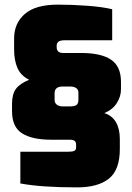

<svg xmlns="http://www.w3.org/2000/svg" viewBox="-20 -804 572 830"><path d="M68 -11V-148H272Q294 -148 301.5 -152Q309 -156 309 -167V-179Q309 -190 302.5 -195Q296 -200 281 -200H201Q119 -200 75.5 -227.5Q32 -255 32 -323V-355Q32 -397 49 -420Q66 -443 106 -459Q70 -477 55.5 -510Q41 -543 41 -590V-638Q41 -703 87 -743.5Q133 -784 231 -784Q292 -784 358.5 -779Q425 -774 465 -764V-630H261Q241 -630 233 -624Q225 -618 225 -606V-600Q225 -575 253 -575H330Q417 -575 460 -546Q503 -517 503 -450V-418Q503 -387 485 -358.5Q467 -330 431 -315Q464 -305 481 -276Q498 -247 498 -203V-160Q498 -69 450.5 -31.5Q403 6 314 6Q157 6 68 -11ZM281 -344Q302 -344 310.5 -350Q319 -356 319 -374V-403Q319 -430 281 -430H251Q216 -430 216 -401V-373Q216 -359 225.5 -351.5Q235 -344 251 -344Z"/></svg>

Font: Exo Black
Style: Regular
Weight: 900
Designer: Natanael Gama
Foundry: Natanael Gama
Version: Version 1.500; ttfautohint (v1.6)